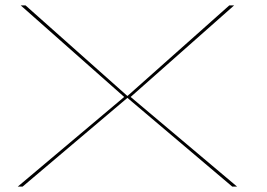

<svg xmlns="http://www.w3.org/2000/svg" viewBox="-20 -695 994 715"><path d="M46 0 442.5 -334 57 -675H75L454.5 -337.5L834 -675H852L466.5 -334L863 0H845L454.5 -330.5L64 0Z"/></svg>

Font: Anybody UltraExpanded Thin
Style: Regular
Weight: 100
Width: 9
Designer: Tyler Finck
Foundry: Etcetera Type Company
Version: Version 1.010; ttfautohint (v1.8.3) -l 8 -r 50 -G 200 -x 14 